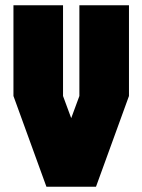

<svg xmlns="http://www.w3.org/2000/svg" viewBox="-20 -708 540 728"><path d="M469 -344 344 0H156L31 -344V-688H219V-344L250 -260L281 -344V-688H469Z"/></svg>

Font: CostaRica
Style: Normal
Weight: 900
Version: Version 1.3